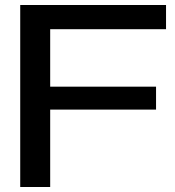

<svg xmlns="http://www.w3.org/2000/svg" viewBox="-20 -749 699 769"><path d="M61 0V-729H645V-632H166L181 -647V0ZM154 -310V-402H605V-310Z"/></svg>

Font: Mona Sans Expanded Medium
Style: Regular
Weight: 500
Width: 7
Designer: Deni Anggara
Foundry: GitHub
Version: Version 2.000